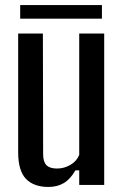

<svg xmlns="http://www.w3.org/2000/svg" viewBox="-20 -733 482 761"><path d="M172 8Q114 8 83 -24Q52 -56 52 -130V-600H150L151 -121Q151 -92 164 -78.5Q177 -65 206 -65Q234 -65 259 -79.5Q284 -94 294 -119V-600H393V0H294V-58H279Q259 -23 233 -7.5Q207 8 172 8ZM60 -659V-713H384V-659Z"/></svg>

Font: Big Shoulders Text SemiBold
Style: Regular
Weight: 600
Designer: Patric King
Foundry: XO Type Co
Version: Version 1.000; ttfautohint (v1.8.2)